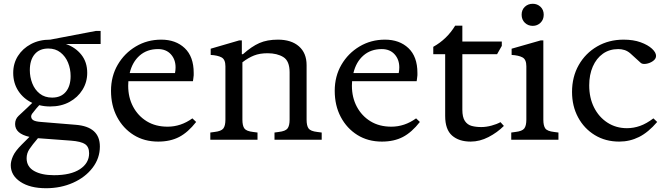

<svg xmlns="http://www.w3.org/2000/svg" viewBox="-20 -740 3534 1017"><path d="M246 -176Q215 -176 188 -183L172 -165Q155 -145 150 -137.5Q145 -130 145 -124Q145 -110 157 -103Q169 -96 198 -94L381 -79Q509 -69 509 36Q509 98 470.5 148.5Q432 199 367 228Q302 257 224 257Q139 257 88 223Q37 189 37 135Q37 114 48.5 87.5Q60 61 94 27L136 -15Q60 -32 60 -83Q60 -109 78 -126Q96 -143 124 -169L151 -195Q104 -217 77 -258.5Q50 -300 50 -354Q50 -404 75 -443.5Q100 -483 144 -506.5Q188 -530 246 -530L487 -576H513V-507H329Q380 -489 411 -450Q442 -411 442 -354Q442 -305 417 -264.5Q392 -224 348 -200Q304 -176 246 -176ZM256 -223Q303 -223 328.5 -253.5Q354 -284 354 -337Q354 -375 340.5 -408Q327 -441 300.5 -462Q274 -483 236 -483Q189 -483 163.5 -452.5Q138 -422 138 -368Q138 -332 151 -298.5Q164 -265 190.5 -244Q217 -223 256 -223ZM121 98Q121 143 160.5 165.5Q200 188 266 188Q355 188 403.5 156Q452 124 452 72Q452 38 430.5 23.5Q409 9 356 5L181 -8Q151 27 136 49.5Q121 72 121 98Z M818 10Q744 10 688 -25Q632 -60 600 -120.5Q568 -181 568 -259Q568 -336 603.5 -397Q639 -458 699.5 -494Q760 -530 834 -530Q911 -530 958.5 -485Q1006 -440 1006 -354Q1006 -348 1006 -341.5Q1006 -335 1004 -324L1002 -310H660Q659 -298 659 -286Q659 -224 685 -175Q711 -126 757.5 -97.5Q804 -69 868 -69Q938 -69 999 -113L1019 -94Q976 -39 929 -14.5Q882 10 818 10ZM817 -480Q759 -480 720 -446Q681 -412 667 -353H907Q910 -369 910 -383Q910 -425 885 -452.5Q860 -480 817 -480Z M1094 0V-38L1116 -41Q1152 -45 1163 -59.5Q1174 -74 1174 -106V-389Q1174 -425 1153.5 -436Q1133 -447 1096 -449V-482L1247 -526H1261V-453H1267Q1313 -494 1354 -512Q1395 -530 1452 -530Q1523 -530 1563.5 -494.5Q1604 -459 1604 -395V-106Q1604 -74 1614.5 -59.5Q1625 -45 1661 -41L1684 -38V0H1434V-38L1456 -41Q1492 -45 1503 -59.5Q1514 -74 1514 -106V-357Q1514 -417 1481 -437.5Q1448 -458 1397 -458Q1356 -458 1325.5 -446Q1295 -434 1264 -410V-106Q1264 -74 1274.5 -59.5Q1285 -45 1321 -41L1344 -38V0Z M2003 10Q1929 10 1873 -25Q1817 -60 1785 -120.5Q1753 -181 1753 -259Q1753 -336 1788.5 -397Q1824 -458 1884.5 -494Q1945 -530 2019 -530Q2096 -530 2143.5 -485Q2191 -440 2191 -354Q2191 -348 2191 -341.5Q2191 -335 2189 -324L2187 -310H1845Q1844 -298 1844 -286Q1844 -224 1870 -175Q1896 -126 1942.5 -97.5Q1989 -69 2053 -69Q2123 -69 2184 -113L2204 -94Q2161 -39 2114 -14.5Q2067 10 2003 10ZM2002 -480Q1944 -480 1905 -446Q1866 -412 1852 -353H2092Q2095 -369 2095 -383Q2095 -425 2070 -452.5Q2045 -480 2002 -480Z M2473 10Q2411 10 2374.5 -22Q2338 -54 2338 -126V-453H2275V-492Q2347 -532 2391 -604H2429V-520H2638V-497L2613 -453H2429V-159Q2429 -119 2442.5 -99Q2456 -79 2478.5 -73Q2501 -67 2529 -67Q2555 -67 2583 -74.5Q2611 -82 2631 -93L2649 -73Q2614 -38 2567.5 -14Q2521 10 2473 10Z M2688 0V-38L2710 -41Q2746 -45 2757 -59.5Q2768 -74 2768 -106V-389Q2768 -425 2747.5 -436Q2727 -447 2690 -449V-482L2844 -526H2858V-106Q2858 -74 2868.5 -59.5Q2879 -45 2915 -41L2938 -38V0ZM2802 -603Q2777 -603 2760 -619.5Q2743 -636 2743 -662Q2743 -688 2760 -704Q2777 -720 2802 -720Q2826 -720 2843 -704Q2860 -688 2860 -662Q2860 -636 2843 -619.5Q2826 -603 2802 -603Z M3260 10Q3187 10 3130.5 -24.5Q3074 -59 3042 -118.5Q3010 -178 3010 -253Q3010 -333 3045.5 -395.5Q3081 -458 3143 -494Q3205 -530 3283 -530Q3335 -530 3373.5 -516Q3412 -502 3433.5 -482Q3455 -462 3455 -444Q3455 -428 3438.5 -416.5Q3422 -405 3402.5 -402Q3383 -399 3374 -407L3319 -457Q3304 -470 3288 -475Q3272 -480 3255 -480Q3208 -480 3173.5 -455.5Q3139 -431 3120 -387.5Q3101 -344 3101 -288Q3101 -222 3126.5 -171Q3152 -120 3197.5 -90.5Q3243 -61 3301 -61Q3336 -61 3370 -73Q3404 -85 3441 -113L3461 -94Q3414 -39 3365 -14.5Q3316 10 3260 10Z"/></svg>

Font: Hedvig Letters Serif 14pt
Style: Regular
Weight: 400
Designer: Alexander Örn & Tor Weibull
Foundry: Kanon Foundry
Version: Version 1.000; ttfautohint (v1.8.4.7-5d5b)